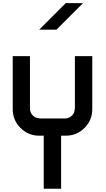

<svg xmlns="http://www.w3.org/2000/svg" viewBox="-20 -853 664 1207"><path d="M364.2 0V333.3H255V0H226.7Q157.5 0 108.8 -48.8Q60 -97.5 60 -166.7V-500H168.3V-166.7Q170 -144.2 186.2 -127.1Q202.5 -110 226.7 -110V-108.3H393.3Q415 -110 432.1 -126.2Q449.2 -142.5 449.2 -166.7H450.8V-500H560V-166.7Q560 -97.5 511.2 -48.8Q462.5 0 393.3 0ZM501.7 -833.3Q369.2 -700 335 -666.7H226.7L393.3 -833.3Z"/></svg>

Font: 0xA000
Style: Bold
Weight: 700
Version: Version 0.1